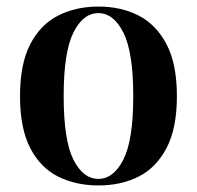

<svg xmlns="http://www.w3.org/2000/svg" viewBox="-20 -551 599 585"><path d="M280 -531Q349 -531 402.5 -503.5Q456 -476 487.5 -416Q519 -356 519 -258Q519 -160 487.5 -100Q456 -40 402.5 -13Q349 14 280 14Q211 14 157 -13Q103 -40 72 -100Q41 -160 41 -258Q41 -356 72 -416Q103 -476 157 -503.5Q211 -531 280 -531ZM280 -511Q233 -511 203.5 -451.5Q174 -392 174 -258Q174 -124 203.5 -65Q233 -6 280 -6Q326 -6 356 -65Q386 -124 386 -258Q386 -392 356 -451.5Q326 -511 280 -511Z"/></svg>

Font: Playfair Display SemiBold
Style: Regular
Weight: 600
Designer: Claus Eggers Sørensen
Foundry: Claus Eggers Sørensen
Version: Version 1.203